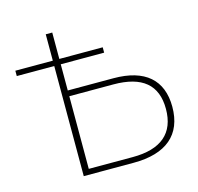

<svg xmlns="http://www.w3.org/2000/svg" viewBox="-107 -856 1002 970"><g transform="rotate(-15 394.0 -371.0)"><path d="M214 0H475C646 0 737 -77 737 -223C737 -364 651 -439 487 -439H248V-576H475V-604H248V-742H214V-604H18V-576H214ZM478 -29H248V-409H478C629 -409 703 -347 703 -221C703 -94 627 -29 478 -29Z"/></g></svg>

Font: Chess Sans ExtraLight
Style: Regular
Weight: 275
Designer: Wolf Bōese
Foundry: Wolf Bōese
Version: Version 7.223;Glyphs 3.3 (3306)